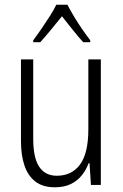

<svg xmlns="http://www.w3.org/2000/svg" viewBox="-20 -785 522 815"><path d="M408 -533V0H366L360 -92H356Q346 -64 327 -40.5Q308 -17 280 -3.5Q252 10 213 10Q162 10 130.5 -14Q99 -38 84 -82Q69 -126 69 -185V-533H121V-196Q121 -115 146.5 -77Q172 -39 221 -39Q285 -39 320 -87Q355 -135 355 -237V-533ZM266 -765Q277 -744 293 -717Q309 -690 327.5 -663Q346 -636 363 -614V-606H333Q310 -631 287 -660.5Q264 -690 243 -716Q222 -690 197 -659.5Q172 -629 151 -606H121V-614Q139 -638 157.5 -665Q176 -692 192.5 -718Q209 -744 219 -765Z"/></svg>

Font: Noto Sans Bengali Condensed Light
Style: Regular
Weight: 300
Width: 3
Designer: Jelle Bosma - Monotype Design Team
Foundry: Monotype Imaging Inc.
Version: Version 2.003